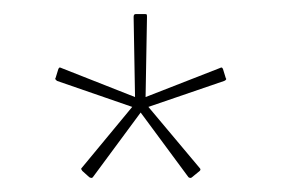

<svg xmlns="http://www.w3.org/2000/svg" viewBox="-20 -697 400 273"><path d="M107 -445 97 -454Q96 -456 95.5 -456.5Q95 -457 96 -458L168 -545L61 -582Q60 -583 59 -584Q58 -585 59 -586L63 -599Q64 -601 65 -601Q66 -601 68 -600L172 -559L170 -673Q170 -677 173 -677H186Q188 -677 188.5 -676.5Q189 -676 189 -673L187 -559L292 -600Q294 -601 295 -601Q296 -601 297 -599L301 -586Q302 -585 301.5 -584Q301 -583 299 -582L191 -545L264 -458Q265 -457 265 -456Q265 -455 264 -454L253 -445Q251 -443 248 -445L180 -537L112 -445Q111 -444 110 -444Q109 -444 107 -445Z"/></svg>

Font: Sofia Sans Condensed Thin
Style: Regular
Weight: 250
Version: Version 4.100